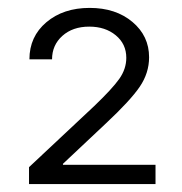

<svg xmlns="http://www.w3.org/2000/svg" viewBox="-20 -825 457 481"><path d="M52.7 -363.8V-406.2L215.8 -559.1Q261.2 -602.5 278.8 -627.4Q296.4 -652.3 296.4 -680.2Q296.4 -714.8 270 -736.6Q243.7 -758.3 203.6 -758.3Q162.1 -758.3 136.2 -735.1Q110.4 -711.9 110.4 -676.3H53.7Q53.7 -733.4 96.2 -769.3Q138.7 -805.2 204.6 -805.2Q270 -805.2 311.8 -770Q353.5 -734.9 353.5 -681.6Q353.5 -642.1 330.1 -607.7Q306.6 -573.2 245.6 -516.1L137.7 -414.6V-412.1H369.6V-363.8Z"/></svg>

Font: Interop Light
Style: Regular
Weight: 300
Designer: Rasmus Andersson, Google, Jang Haemin
Foundry: jhaemin
Version: Version 1.007